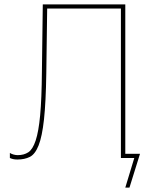

<svg xmlns="http://www.w3.org/2000/svg" viewBox="-20 -720 703 875"><path d="M59 7Q92 7 116 -5Q140 -17 156 -57.5Q172 -98 180.5 -176Q189 -254 191 -386L195 -681H531V0H551V-700H175L171 -394Q170 -270 163 -195Q156 -120 142.5 -79.5Q129 -39 109 -26Q89 -13 61 -13Q52 -13 42.5 -15.5Q33 -18 25 -23V0Q31 3 39.5 5Q48 7 59 7ZM551 135H570L618 -19H539L551 0H592Z"/></svg>

Font: Fixel Variable
Style: Regular
Weight: 100
Width: 3
Designer: AlfaBravo + MacPaw
Foundry: Kyrylo Tkachov, Marchela Mozhyna, Serhii Makarenko, Maria Weinstein, Zakhar Kryvoshyya
Version: Version 1.211